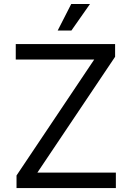

<svg xmlns="http://www.w3.org/2000/svg" viewBox="-20 -950 665 970"><path d="M63.5 0V-63.5L456.1 -649.4H59.6V-727.5H561.5V-663.1L168.9 -78.1H565.4V0ZM271.5 -795.9 339.8 -929.7H434.6L340.8 -795.9Z"/></svg>

Font: Inter V
Style: 
Weight: 400
Designer: Rasmus Andersson
Foundry: rsms
Version: Version 4.000;git-a3f224843